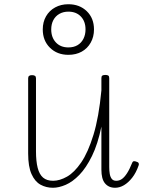

<svg xmlns="http://www.w3.org/2000/svg" viewBox="-20 -870 686 907"><path d="M230 17Q198 17 171.5 2.5Q145 -12 129 -47.5Q113 -83 113 -145V-500Q113 -508 117.5 -511.5Q122 -515 131 -515Q141 -515 145.5 -511.5Q150 -508 150 -500V-155Q150 -108 158 -77Q166 -46 183.5 -31Q201 -16 231 -16Q262 -16 296.5 -35.5Q331 -55 363.5 -102.5Q396 -150 421.5 -233Q447 -316 459 -443V-501Q459 -510 463.5 -513Q468 -516 478 -516Q487 -516 491.5 -513Q496 -510 496 -501V-81Q496 -63 498.5 -48.5Q501 -34 508 -25Q515 -16 529 -16Q544 -16 556 -24.5Q568 -33 580 -51.5Q592 -70 604 -100Q607 -108 612.5 -108.5Q618 -109 625 -106Q633 -104 635 -99Q637 -94 635 -89Q623 -54 604.5 -30.5Q586 -7 565.5 5Q545 17 524 17Q508 17 496 11.5Q484 6 475.5 -4.5Q467 -15 463 -31Q459 -47 459 -68V-272Q442 -189 414.5 -133Q387 -77 355 -44Q323 -11 290.5 3Q258 17 230 17ZM303 -611Q250 -611 216 -644.5Q182 -678 182 -731Q182 -766 197.5 -793Q213 -820 240.5 -835Q268 -850 303 -850Q356 -850 390 -817Q424 -784 424 -731Q424 -696 408.5 -668.5Q393 -641 366 -626Q339 -611 303 -611ZM303 -646Q328 -646 346 -656.5Q364 -667 374 -686.5Q384 -706 384 -731Q384 -769 362 -792Q340 -815 303 -815Q279 -815 260.5 -804.5Q242 -794 232 -775Q222 -756 222 -731Q222 -693 244 -669.5Q266 -646 303 -646Z"/></svg>

Font: Playwrite FR Moderne Thin
Style: Regular
Weight: 250
Version: Version 1.002